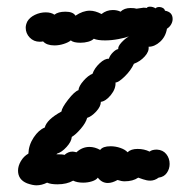

<svg xmlns="http://www.w3.org/2000/svg" viewBox="-20 -556 561 575"><path d="M450 -108Q468 -107 478 -94.5Q488 -82 488 -65Q488 -50 479.5 -38Q471 -26 455 -24Q443 -15 430 -15Q420 -15 408.5 -19Q397 -23 394 -24Q378 -13 353 -13Q344 -13 332 -17Q316 -8 303 -8Q285 -8 273 -24Q268 -17 255.5 -13Q243 -9 229 -9Q211 -9 199 -15Q180 -4 152 -4Q132 -4 121 -9Q105 -1 89 -1Q78 -1 61 -7Q34 -18 34 -45Q34 -59 42.5 -73.5Q51 -88 65 -96Q66 -122 81 -144.5Q96 -167 114 -174Q120 -198 164 -222Q165 -233 184 -257.5Q203 -282 215 -286Q216 -298 230 -314Q244 -330 257 -335Q263 -352 278.5 -366.5Q294 -381 306 -380Q309 -390 318 -399Q327 -408 334 -409Q333 -417 343.5 -428.5Q354 -440 366 -447Q356 -443 335 -439Q314 -435 295 -435Q272 -435 261 -440Q255 -434 244 -431Q233 -428 221 -428Q200 -428 192 -435Q185 -429 171 -424.5Q157 -420 143 -420Q120 -420 109 -432Q105 -431 99 -431Q81 -431 69 -443.5Q57 -456 57 -473Q57 -482 62 -492Q69 -504 84.5 -511.5Q100 -519 117 -519Q133 -519 143 -512Q154 -521 176 -521Q199 -521 206 -509Q228 -524 249 -524Q265 -524 284 -514Q299 -526 318 -526Q331 -526 341 -521Q352 -532 371 -532Q383 -532 389 -530Q407 -533 410 -533Q416 -533 419 -532Q422 -536 429 -536Q438 -536 446 -531Q449 -535 457 -535Q463 -535 468 -532Q473 -529 474 -524Q497 -520 497 -499Q497 -491 492.5 -483Q488 -475 480 -470Q476 -446 459.5 -431Q443 -416 425 -416Q427 -402 413.5 -387Q400 -372 381 -365Q372 -345 353.5 -327Q335 -309 326 -309Q327 -290 312 -271.5Q297 -253 282 -251Q282 -237 268 -222Q254 -207 241 -203Q237 -188 222 -170.5Q207 -153 195 -146Q194 -132 179.5 -116Q165 -100 151 -96Q151 -95 150 -95Q149 -95 149 -94Q169 -94 173 -92Q184 -102 197 -102Q201 -102 209 -100Q226 -116 248 -116Q264 -116 280 -107Q288 -118 311 -118Q326 -118 340.5 -113Q355 -108 362 -100Q372 -110 392 -110Q412 -110 428 -102Q435 -108 450 -108Z"/></svg>

Font: Pangolin
Style: Regular
Weight: 400
Designer: Kevin Burke
Foundry: Google, Inc.
Version: Version 1.101